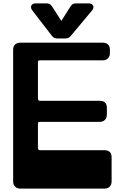

<svg xmlns="http://www.w3.org/2000/svg" viewBox="-20 -1119 740 1139"><path d="M344 -995 399 -1082Q410 -1099 430 -1099H506Q525 -1099 532 -1086Q539 -1073 527 -1058L399 -905Q387 -891 369 -891H319Q300 -891 289 -905L171 -1058Q160 -1073 166 -1086Q172 -1099 192 -1099H257Q277 -1099 288 -1082ZM102 0Q82 0 70 -11.5Q58 -23 58 -42V-824Q58 -845 70 -855.5Q82 -866 102 -866H588Q608 -866 620 -855.5Q632 -845 632 -824V-804Q632 -784 620 -772.5Q608 -761 588 -761H218Q210 -761 207.5 -759Q205 -757 205 -749V-535Q205 -521 218 -521H571Q614 -521 614 -479V-440Q614 -420 602.5 -408Q591 -396 571 -396H218Q210 -396 207.5 -394Q205 -392 205 -384V-242Q205 -228 218 -228H599Q642 -228 642 -186V-42Q642 -24 631 -12Q620 0 599 0Z"/></svg>

Font: OpenDyslexic3
Style: Bold
Weight: 700
Designer: Abelardo Gonzalez
Version: Version 1.000;PS 001.001;hotconv 1.0.56